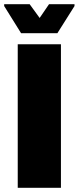

<svg xmlns="http://www.w3.org/2000/svg" viewBox="-39 -900 377 920"><path d="M46 0V-688H253V0ZM62 -741 -19 -871V-880H103L151 -814L196 -880H318V-871L236 -741Z"/></svg>

Font: Saira SemiCondensed Black
Style: Regular
Weight: 900
Width: 4
Designer: Hector Gatti with collaboration of the Omnibus-Type team
Foundry: Omnibus-Type
Version: Version 1.101